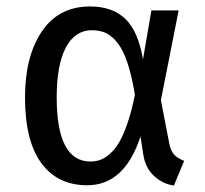

<svg xmlns="http://www.w3.org/2000/svg" viewBox="-20 -559 633 592"><path d="M257.8 -539.1Q325.7 -539.1 365.7 -501.5Q405.8 -463.9 420.9 -376L446.8 -526.9H530.8L476.1 -250L502 -116.2Q505.9 -95.7 515.9 -83.5Q525.9 -71.3 547.9 -63L516.1 13.2Q481 7.8 454.6 -16.8Q428.2 -41.5 421.9 -82L413.1 -138.2Q364.3 12.2 249 12.2Q157.2 12.2 107.2 -56.4Q57.1 -125 57.1 -258.8Q57.1 -385.3 109.1 -462.2Q161.1 -539.1 257.8 -539.1ZM263.2 -465.8Q211.4 -465.8 183.1 -412.6Q154.8 -359.4 154.8 -258.8Q154.8 -61 258.8 -61Q274.4 -61 288.3 -65.7Q302.2 -70.3 318.1 -84Q334 -97.7 347.2 -119.9Q360.4 -142.1 373.3 -179.7Q386.2 -217.3 396 -267.1Q386.2 -325.2 373.3 -364.3Q360.4 -403.3 343.3 -425.5Q326.2 -447.8 307.4 -456.8Q288.6 -465.8 263.2 -465.8Z"/></svg>

Font: FiraGO
Style: Regular
Weight: 400
Designer: bBox Type
Foundry: bBox Type GmbH
Version: Version 1.001;PS 001.001;hotconv 1.0.88;makeotf.lib2.5.64775